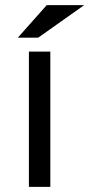

<svg xmlns="http://www.w3.org/2000/svg" viewBox="-20 -721 346 744"><path d="M49 -575H128L306 -701H161ZM92 3H175V-521H92Z"/></svg>

Font: Sawarabi Gothic
Style: Regular
Weight: 400
Designer: mshio (mshio@users.sourceforge.jp)
Version: Version 20141215